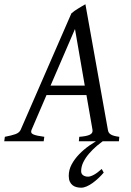

<svg xmlns="http://www.w3.org/2000/svg" viewBox="-37 -663 617 901"><path d="M449.7 147Q438.5 160.2 425 172.9Q411.6 185.5 397.7 195.6Q383.8 205.6 369.9 211.7Q356 217.8 343.8 217.8Q332.5 217.8 322 215.1Q311.5 212.4 303.5 206.1Q295.4 199.7 290.5 189Q285.6 178.2 285.6 162.1Q285.6 133.8 299.3 108.4Q313 83 334.5 60.8Q356 38.6 382.3 20Q397.9 9.3 413.1 0H333L335 -21Q369.6 -23.4 384.8 -31Q399.9 -38.6 397 -54.2L368.7 -216.8H181.2L111.3 -54.2Q104.5 -39.1 118.9 -32.5Q133.3 -25.9 170.9 -21L168 0H-17.1L-14.2 -21Q16.6 -26.9 35.2 -33.4Q53.7 -40 60.1 -54.2L297.9 -600.1Q304.2 -606 313 -612.1Q321.8 -618.2 331.1 -623.8Q340.3 -629.4 348.9 -634.5Q357.4 -639.6 363.8 -643.1L469.2 -54.2Q470.2 -47.4 472.9 -42.2Q475.6 -37.1 481.4 -33Q487.3 -28.8 497.3 -25.9Q507.3 -22.9 522.9 -21L521 0H444.8Q431.6 9.8 418 21Q397.5 38.6 380.9 57.9Q364.3 77.1 354 98.1Q343.8 119.1 343.8 140.1Q343.8 152.8 353 159.4Q362.3 166 376.5 166Q387.2 166 403.6 157.2Q419.9 148.4 440.4 129.9ZM360.8 -261.2 314.9 -526.9 200.2 -261.2Z"/></svg>

Font: Gentium Plus
Style: Italic
Weight: 400
Italic angle: -8°
Designer: J. Victor Gaultney, Annie Olsen, Iska Routamaa
Foundry: SIL International
Version: Version 1.510